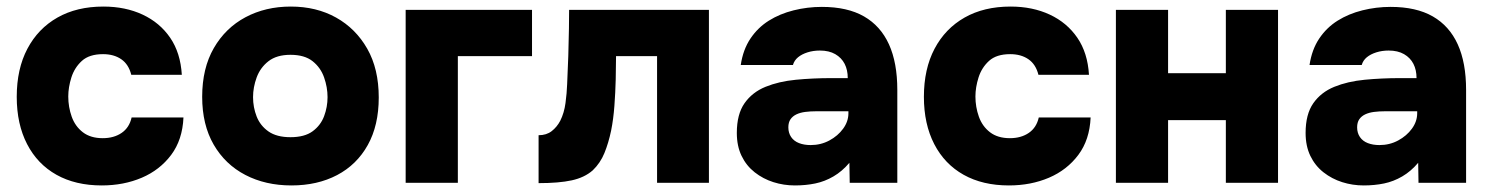

<svg xmlns="http://www.w3.org/2000/svg" viewBox="-20 -557 4537 585"><path d="M290 8Q210 8 152 -24.5Q94 -57 62.5 -118Q31 -179 31 -262Q31 -347 63.5 -408.5Q96 -470 155 -503.5Q214 -537 295 -537Q362 -537 414.5 -512.5Q467 -488 498.5 -442Q530 -396 534 -329H380Q372 -361 349.5 -376.5Q327 -392 294 -392Q252 -392 229.5 -371.5Q207 -351 197.5 -321Q188 -291 188 -263Q188 -231 198.5 -201.5Q209 -172 232.5 -154Q256 -136 293 -136Q327 -136 350.5 -152Q374 -168 381 -199H539Q536 -131 501.5 -85Q467 -39 412 -15.5Q357 8 290 8Z M868 8Q789 8 727.5 -24Q666 -56 631 -116.5Q596 -177 596 -262Q596 -349 631.5 -410.5Q667 -472 728 -504.5Q789 -537 866 -537Q944 -537 1004 -503.5Q1064 -470 1099 -408.5Q1134 -347 1134 -260Q1134 -175 1100.5 -115Q1067 -55 1007 -23.5Q947 8 868 8ZM865 -139Q908 -139 932.5 -157Q957 -175 967.5 -203Q978 -231 978 -261Q978 -291 967.5 -321Q957 -351 932.5 -370.5Q908 -390 865 -390Q823 -390 798 -370.5Q773 -351 762 -321Q751 -291 751 -261Q751 -230 762 -202Q773 -174 798 -156.5Q823 -139 865 -139Z M1216 0V-527H1601V-386H1375V0Z M1621 1V-145Q1645 -145 1661 -157.5Q1677 -170 1687 -189Q1699 -213 1703 -243Q1707 -273 1708 -300Q1710 -341 1711.5 -386.5Q1713 -432 1713.5 -470.5Q1714 -509 1714 -527H2140V0H1982V-386H1857Q1857 -354 1856 -314.5Q1855 -275 1852 -234.5Q1849 -194 1842 -159Q1834 -121 1821.5 -90.5Q1809 -60 1786 -38Q1761 -16 1722 -7.5Q1683 1 1621 1Z M2402 8Q2368 8 2336.5 -2Q2305 -12 2279.5 -32Q2254 -52 2239.5 -82Q2225 -112 2225 -152Q2225 -209 2248.5 -242.5Q2272 -276 2312.5 -292.5Q2353 -309 2405 -314Q2457 -319 2513 -319H2563Q2563 -344 2553.5 -362.5Q2544 -381 2525 -392Q2506 -403 2478 -403Q2458 -403 2440.5 -397.5Q2423 -392 2411.5 -382.5Q2400 -373 2396 -359H2237Q2244 -406 2266.5 -439.5Q2289 -473 2322.5 -494Q2356 -515 2398 -525.5Q2440 -536 2484 -536Q2562 -536 2612.5 -507Q2663 -478 2688.5 -422Q2714 -366 2714 -283V0H2569L2568 -61Q2546 -35 2519.5 -19.5Q2493 -4 2464 2Q2435 8 2402 8ZM2450 -115Q2481 -115 2507 -129Q2533 -143 2549 -165Q2565 -187 2565 -212V-218H2468Q2449 -218 2433.5 -216Q2418 -214 2406.5 -208.5Q2395 -203 2388.5 -193.5Q2382 -184 2382 -169Q2382 -152 2390.5 -139.5Q2399 -127 2414.5 -121Q2430 -115 2450 -115Z M3054 8Q2974 8 2916 -24.5Q2858 -57 2826.5 -118Q2795 -179 2795 -262Q2795 -347 2827.5 -408.5Q2860 -470 2919 -503.5Q2978 -537 3059 -537Q3126 -537 3178.5 -512.5Q3231 -488 3262.5 -442Q3294 -396 3298 -329H3144Q3136 -361 3113.5 -376.5Q3091 -392 3058 -392Q3016 -392 2993.5 -371.5Q2971 -351 2961.5 -321Q2952 -291 2952 -263Q2952 -231 2962.5 -201.5Q2973 -172 2996.5 -154Q3020 -136 3057 -136Q3091 -136 3114.5 -152Q3138 -168 3145 -199H3303Q3300 -131 3265.5 -85Q3231 -39 3176 -15.5Q3121 8 3054 8Z M3380 0V-527H3539V-334H3715V-527H3874V0H3715V-191H3539V0Z M4135 8Q4101 8 4069.5 -2Q4038 -12 4012.5 -32Q3987 -52 3972.5 -82Q3958 -112 3958 -152Q3958 -209 3981.5 -242.5Q4005 -276 4045.5 -292.5Q4086 -309 4138 -314Q4190 -319 4246 -319H4296Q4296 -344 4286.5 -362.5Q4277 -381 4258 -392Q4239 -403 4211 -403Q4191 -403 4173.5 -397.5Q4156 -392 4144.5 -382.5Q4133 -373 4129 -359H3970Q3977 -406 3999.5 -439.5Q4022 -473 4055.5 -494Q4089 -515 4131 -525.5Q4173 -536 4217 -536Q4295 -536 4345.5 -507Q4396 -478 4421.5 -422Q4447 -366 4447 -283V0H4302L4301 -61Q4279 -35 4252.5 -19.5Q4226 -4 4197 2Q4168 8 4135 8ZM4183 -115Q4214 -115 4240 -129Q4266 -143 4282 -165Q4298 -187 4298 -212V-218H4201Q4182 -218 4166.5 -216Q4151 -214 4139.5 -208.5Q4128 -203 4121.5 -193.5Q4115 -184 4115 -169Q4115 -152 4123.5 -139.5Q4132 -127 4147.5 -121Q4163 -115 4183 -115Z"/></svg>

Font: Onest ExtraBold
Style: Regular
Weight: 800
Designer: Dmitri Voloshin, Andrey Kudryavtsev
Foundry: Dmitri Voloshin, Andrey Kudryavtsev
Version: Version 1.000;gftools[0.9.33]